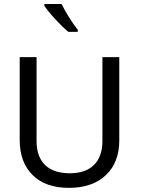

<svg xmlns="http://www.w3.org/2000/svg" viewBox="-20 -929 768 951"><path d="M570.8 -646V-233.9Q570.8 -124.5 504.4 -61.5Q438 1.5 321.3 1.5Q205.1 1.5 141.4 -62Q77.6 -125.5 77.6 -235.4V-646H161.1V-230.5Q161.1 -152.8 203.1 -111.8Q245.1 -70.8 326.2 -70.8Q403.8 -70.8 445.6 -112.1Q487.3 -153.3 487.3 -231.4V-646ZM365.2 -771H318.8Q291.5 -793 254.2 -833.5Q216.8 -874 199.7 -900.4V-909.2H285.2Q298.8 -880.4 322.8 -842Q346.7 -803.7 365.2 -781.7Z"/></svg>

Font: XL-Viking
Style: Regular
Weight: 400
Foundry: Ascender Corporation
Version: Version 1.10 March 23, 2015